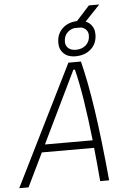

<svg xmlns="http://www.w3.org/2000/svg" viewBox="-77 -1057 727 1103"><g transform="rotate(-5 287.0 -505.5)"><path d="M367.2 -888.7 478.5 -1011.2H538.1L421.9 -888.7ZM-11.7 0 332.5 -693.8H404.8Q434.6 -577.1 459.5 -408.4Q484.4 -239.7 506.8 0H455.1Q446.3 -105 437 -193.4H135.7L42 0ZM157.2 -237.3H432.6Q417.5 -372.1 401.4 -473.6Q385.3 -575.2 366.2 -650.9H357.4ZM375.5 -726.6Q334.5 -726.6 309.6 -750Q284.7 -773.4 284.7 -811.5Q284.7 -863.8 319.3 -895.8Q354 -927.7 410.6 -927.7Q451.7 -927.7 476.6 -904.3Q501.5 -880.9 501.5 -842.8Q501.5 -790.5 466.8 -758.5Q432.1 -726.6 375.5 -726.6ZM381.8 -763.7Q418.5 -763.7 440.9 -784.7Q463.4 -805.7 463.4 -839.8Q463.4 -862.8 447.3 -876.7Q431.2 -890.6 404.3 -890.6Q367.7 -890.6 345.2 -869.9Q322.8 -849.1 322.8 -814.5Q322.8 -792 338.9 -777.8Q355 -763.7 381.8 -763.7Z"/></g></svg>

Font: Cascadia Code NF ExtraLight
Style: Italic
Weight: 200
Italic angle: -10°
Monospace: yes
Designer: Aaron Bell
Foundry: Saja Typeworks
Version: Version 2404.023; ttfautohint (v1.8.4)